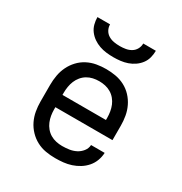

<svg xmlns="http://www.w3.org/2000/svg" viewBox="-174 -867 948 1002"><g transform="rotate(30 300.0 -366.0)"><path d="M300 8Q271 8 242.5 3Q214 -2 188.5 -15.5Q163 -29 142.5 -50.5Q122 -72 109.5 -98Q97 -124 92 -152.5Q87 -181 87 -210V-310Q87 -339 92 -367.5Q97 -396 109.5 -422Q122 -448 142 -469.5Q162 -491 188 -504.5Q214 -518 242.5 -523Q271 -528 300 -528Q329 -528 357.5 -523Q386 -518 412 -504.5Q438 -491 458 -469.5Q478 -448 490.5 -422Q503 -396 508 -367.5Q513 -339 513 -310V-223H169V-210Q169 -191 172 -173Q175 -155 182 -138Q189 -121 201 -106.5Q213 -92 229 -82.5Q245 -73 263.5 -69Q282 -65 300 -65Q321 -65 342 -68Q363 -71 382 -80.5Q401 -90 414.5 -107Q428 -124 429 -145H511Q510 -121 501.5 -98Q493 -75 477 -56.5Q461 -38 440 -25Q419 -12 396 -4.5Q373 3 349 5.5Q325 8 300 8ZM431 -297V-310Q431 -328 428 -346.5Q425 -365 418 -382Q411 -399 399 -413.5Q387 -428 371 -437.5Q355 -447 337 -451Q319 -455 300 -455Q281 -455 263 -451Q245 -447 229 -437.5Q213 -428 201 -413.5Q189 -399 182 -382Q175 -365 172 -346.5Q169 -328 169 -310V-297ZM300 -600Q279 -600 257.5 -602.5Q236 -605 216 -612Q196 -619 178.5 -631Q161 -643 148 -660Q135 -677 129.5 -698Q124 -719 124 -740H200Q200 -722 208.5 -706.5Q217 -691 232 -682Q247 -673 264.5 -670Q282 -667 300 -667Q318 -667 335.5 -670Q353 -673 368 -682Q383 -691 391.5 -706.5Q400 -722 400 -740H476Q476 -719 470.5 -698Q465 -677 452 -660Q439 -643 421.5 -631Q404 -619 384 -612Q364 -605 342.5 -602.5Q321 -600 300 -600Z"/></g></svg>

Font: Iosevka Etoile
Style: Regular
Weight: 400
Designer: Belleve Invis
Foundry: Belleve Invis
Version: Version 33.2.4